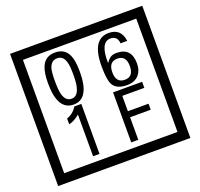

<svg xmlns="http://www.w3.org/2000/svg" viewBox="-170 -1151 1496 1433"><g transform="rotate(-20 577.5 -435.0)"><path d="M1103 90H53V-960H1103ZM1028 15V-885H128V15ZM497 -656Q497 -442 371 -442Q244 -442 244 -656Q244 -744 265 -789Q294 -855 371 -855Q448 -855 477 -789Q497 -745 497 -656ZM444 -656Q444 -723 435 -752Q420 -809 371 -809Q322 -809 306 -752Q298 -723 298 -656Q298 -587 306 -553Q322 -488 371 -488Q419 -488 435 -554Q444 -587 444 -656ZM919 -569Q919 -511 886.5 -476.5Q854 -442 795 -442Q711 -442 684 -493Q663 -531 663 -639Q663 -855 797 -855Q895 -855 908 -752H855Q850 -812 796 -812Q713 -812 717 -645Q738 -673 748 -680Q768 -695 801 -695Q919 -695 919 -569ZM862 -569Q862 -653 793 -653Q723 -653 723 -569Q723 -485 793 -485Q862 -485 862 -569ZM425 -30H374V-361Q328 -323 288 -315V-361Q339 -378 370 -427H425ZM908 -379H733V-257H897V-209H733V-30H677V-427H908Z"/></g></svg>

Font: Unicode BMP Fallback SIL
Style: Regular
Weight: 400
Foundry: NRSI, SIL International
Version: Version 5.1 Based on Unicode 5.1